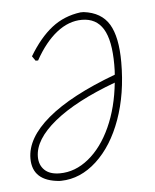

<svg xmlns="http://www.w3.org/2000/svg" viewBox="-41 -493 431 534"><g transform="rotate(-5 174.5 -226.0)"><path d="M304 -309Q304 -221 278.5 -150Q253 -79 208 -37.5Q163 4 109 5H104Q29 -1 29 -64Q29 -121 93 -175Q157 -229 283 -276Q284 -285 284 -304Q284 -372 264.5 -404Q245 -436 205 -436Q168 -436 134.5 -409.5Q101 -383 74 -334H67L58 -347Q88 -397 122.5 -424Q157 -451 203 -457H212Q261 -451 282.5 -415.5Q304 -380 304 -309ZM281 -254Q170 -213 110 -164Q50 -115 50 -67Q50 -44 64.5 -30Q79 -16 107 -16Q150 -16 187.5 -46.5Q225 -77 249.5 -131Q274 -185 281 -254Z"/></g></svg>

Font: Luna Sans Thin
Style: Italic
Weight: 250
Italic angle: -7°
Designer: Juan Pablo del Peral
Foundry: Huerta Tipografica
Version: Version 2.001; ttfautohint (v1.5)